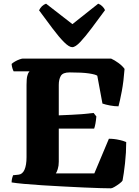

<svg xmlns="http://www.w3.org/2000/svg" viewBox="-20 -1022 752 1042"><path d="M582 0Q566 0 526.5 -1Q487 -2 434 -4.5Q381 -7 323 -10Q265 -13 209.5 -16.5Q154 -20 110.5 -24Q67 -28 43 -32Q43 -44 46 -55.5Q49 -67 51 -71L80 -74Q102 -76 113 -101Q124 -126 124 -169V-561Q124 -594 128 -609.5Q132 -625 136.5 -630Q141 -635 140 -635H54Q51 -640 47.5 -651Q44 -662 43 -675Q49 -681 61 -688Q73 -695 85.5 -699.5Q98 -704 103 -704H583Q601 -696 622.5 -680.5Q644 -665 656 -648Q651 -580 641 -527Q631 -474 623 -445Q602 -445 577.5 -449.5Q553 -454 536 -460L508 -611Q499 -618 463 -623.5Q427 -629 358 -629Q321 -629 310 -610Q299 -591 299 -561V-396Q338 -398 367.5 -399Q397 -400 425.5 -402.5Q454 -405 488 -409L503 -390Q499 -346 491 -324H299V-144Q299 -122 293.5 -104.5Q288 -87 283 -81H492L571 -269Q600 -269 627.5 -262.5Q655 -256 665 -251Q665 -194 658.5 -136Q652 -78 645 -42Q641 -35 627.5 -25Q614 -15 601 -7.5Q588 0 582 0ZM372 -766Q355 -766 327.5 -793.5Q300 -821 265.5 -867Q231 -913 192 -966Q205 -993 230 -1002L373 -891L513 -1002Q525 -998 535.5 -987.5Q546 -977 550 -967Q511 -914 476.5 -868Q442 -822 415.5 -794Q389 -766 372 -766Z"/></svg>

Font: Texturina Black
Style: Regular
Weight: 900
Designer: Guillermo Torres Carreño
Foundry: Omnibus-Type
Version: Version 1.002; ttfautohint (v1.8.3)